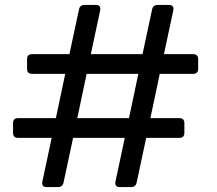

<svg xmlns="http://www.w3.org/2000/svg" viewBox="-20 -760 880 780"><path d="M301 -722 262 -540H110C97 -540 90 -533 90 -520V-480C90 -467 97 -460 110 -460H245L207 -280H53C40 -280 33 -273 33 -260V-220C33 -207 40 -200 53 -200H190L152 -22C149 -9 155 0 169 0H216C228 0 236 -7 238 -18L277 -200H487L449 -22C446 -9 452 0 466 0H513C525 0 533 -7 535 -18L574 -200H709C722 -200 729 -207 729 -220V-260C729 -273 722 -280 709 -280H591L629 -460H765C778 -460 785 -467 785 -480V-520C785 -533 778 -540 765 -540H646L684 -718C687 -731 681 -740 667 -740H620C608 -740 600 -733 598 -722L559 -540H349L387 -718C390 -731 384 -740 370 -740H323C311 -740 303 -733 301 -722ZM294 -280 332 -460H542L504 -280Z"/></svg>

Font: Arvore Sans
Style: Regular
Weight: 400
Designer: Jonny Pinhorn (Latin) Dan Schunck (customization for Arvore)
Version: Version 1.000;Glyphs 3.3 (3305)